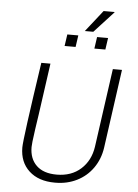

<svg xmlns="http://www.w3.org/2000/svg" viewBox="-65 -1071 810 1131"><g transform="rotate(5 339.5 -506.0)"><path d="M216 -686 173 -380Q168 -347 160.5 -295.5Q153 -244 150.5 -220Q148 -196 148 -187Q148 -118 189.5 -78Q231 -38 309 -38Q396 -38 452 -88.5Q508 -139 520 -222L585 -686H639L574 -220Q564 -152 527 -99.5Q490 -47 432.5 -18.5Q375 10 306 10H302Q206 10 150 -41.5Q94 -93 94 -180Q94 -230 162 -686ZM566 -1022 565 -1019 451 -895H401L501 -1022ZM355 -797H290L300 -866H365ZM531 -797H466L476 -866H541Z"/></g></svg>

Font: Chivo Thin Italic
Style: Regular
Weight: 100
Italic angle: -8.05°
Designer: Hector Gatti
Foundry: Omnibus-Type
Version: Version 1.007